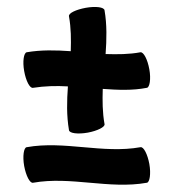

<svg xmlns="http://www.w3.org/2000/svg" viewBox="-20 -464 474 540"><path d="M73 -217C105 -222 138 -223 171 -221C168 -180 167 -139 174 -98C175 -89 199 -86 227 -91C254 -96 276 -107 274 -115C268 -148 268 -181 269 -214C311 -211 352 -209 393 -217C401 -218 405 -242 400 -269C395 -297 384 -318 375 -317C343 -311 310 -311 277 -312C280 -353 281 -395 274 -435C273 -444 249 -447 221 -442C194 -437 172 -427 174 -418C180 -385 180 -353 179 -320C137 -323 96 -324 55 -317C47 -315 43 -292 48 -264C53 -236 64 -215 73 -217ZM73 50C179 31 287 69 393 50C401 49 405 25 400 -3C395 -30 384 -52 375 -50C269 -31 161 -69 55 -50C47 -49 43 -25 48 3C53 30 64 52 73 50Z"/></svg>

Font: Nupuram Condensed Medium
Style: Regular
Weight: 500
Width: 3
Designer: Santhosh Thottingal (santhosh.thottingal@gmail.com)
Foundry: SMC
Version: Version 1.000